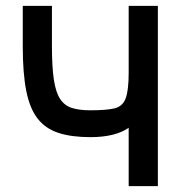

<svg xmlns="http://www.w3.org/2000/svg" viewBox="-20 -638 640 658"><path d="M421 0V-200Q398 -184 365 -176Q332 -168 290 -168Q225 -168 180.5 -182.5Q136 -197 109 -231.5Q82 -266 70 -326.5Q58 -387 58 -479V-618H158V-479Q158 -409 164.5 -365.5Q171 -322 186 -299Q201 -276 226.5 -268Q252 -260 290 -260Q344 -260 372 -266.5Q400 -273 410.5 -300.5Q421 -328 421 -389V-618H521V0Z"/></svg>

Font: Victor Mono
Style: Bold
Weight: 700
Monospace: yes
Designer: Rune Bjørnerås
Version: Version 1.561;gftools[0.9.30]